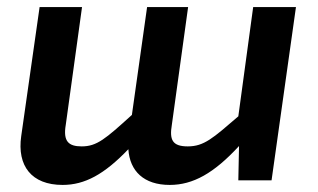

<svg xmlns="http://www.w3.org/2000/svg" viewBox="-20 -510 898 543"><path d="M696 -490 654 -181C582 -119 557 -96 511 -96C467 -96 459 -115 466 -157L512 -490H396L353 -185C278 -117 254 -96 211 -96C174 -96 158 -110 166 -157L212 -490H92L40 -125C28 -41 69 13 157 13C220 13 275 -17 343 -88C347 -26 387 13 460 13C526 13 585 -20 656 -97L654 0H748L817 -490Z"/></svg>

Font: Exo 2 Semi Bold
Style: Italic
Weight: 600
Italic angle: -8°
Designer: Natanael Gama
Version: Version 1.001;PS 001.001;hotconv 1.0.88;makeotf.lib2.5.64775